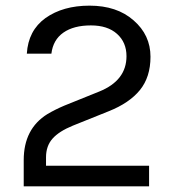

<svg xmlns="http://www.w3.org/2000/svg" viewBox="-20 -660 620 680"><path d="M143 -103V-73H508V0H64V-93Q64 -204 148 -256Q175 -272 208 -286L332 -336Q428 -375 428 -461Q428 -510 394.5 -540Q361 -570 302 -570Q241 -570 204.5 -544.5Q168 -519 162 -470H75Q80 -552 141 -596Q203 -640 297 -640Q394 -640 453 -588Q513 -536 513 -459Q513 -387 475.5 -341Q438 -295 365 -266L238 -215Q189 -195 166 -169Q143 -143 143 -103Z"/></svg>

Font: Karla Neue
Style: Regular
Weight: 400
Designer: Jonathan Pinhorn
Foundry: PYRS Fontlab Ltd. / Made with FontLab
Version: Version 1.000;PS 001.001;hotconv 1.0.56